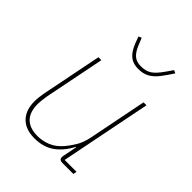

<svg xmlns="http://www.w3.org/2000/svg" viewBox="-210 -843 969 969"><g transform="rotate(45 274.0 -359.0)"><path d="M145 -506H166L102 -186Q99 -170 97 -151.5Q95 -133 95 -123Q95 -65 124 -36Q153 -7 209 -7Q243 -7 277.5 -20.5Q312 -34 342 -69Q359 -89 377.5 -119Q396 -149 405 -194L467 -506H488L391 -19H476L472 0H394Q383 0 377 -4.5Q371 -9 371 -19Q371 -24 371.5 -27.5Q372 -31 373 -35L387 -105H384Q354 -48 311 -18Q268 12 206 12Q142 12 108 -23Q74 -58 74 -120Q74 -135 76 -152.5Q78 -170 81 -185ZM329 -606Q296 -606 275 -620Q254 -634 240 -660Q226 -686 214 -723L230 -730L245 -693Q260 -656 279 -640.5Q298 -625 329 -625Q364 -625 386.5 -640Q409 -655 436 -694L461 -730L477 -723Q454 -687 433.5 -660.5Q413 -634 388.5 -620Q364 -606 329 -606Z"/></g></svg>

Font: IBM Plex Sans Thin
Style: Italic
Weight: 250
Italic angle: -11.31°
Designer: Mike Abbink, Paul van der Laan, Pieter van Rosmalen
Foundry: Bold Monday
Version: Version 3.201